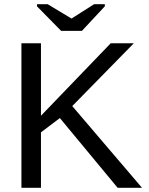

<svg xmlns="http://www.w3.org/2000/svg" viewBox="-20 -894 707 914"><path d="M540 0 265 -332 175 -264V0H82V-688H175V-343L507 -688H617L324 -389L656 0ZM370 -747H271L156 -864V-874H207L320 -806H321L428 -874H479V-864Z"/></svg>

Font: Libra Sans
Style: Regular
Weight: 400
Foundry: Context Ltd
Version: Version 1.000; ttfautohint (v1.3)